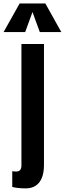

<svg xmlns="http://www.w3.org/2000/svg" viewBox="-41 -985 372 1102"><path d="M107.9 96.2Q80.6 96.2 61 93.8Q41.5 91.3 29.3 87.9V-2.4Q34.7 -1.5 39.8 -1Q44.9 -0.5 51.3 -0.5Q68.8 -0.5 75.4 -10.3Q82 -20 82 -33.7V-732.4H211.4V-38.6Q211.4 7.3 198.7 37.1Q186 66.9 162.8 81.5Q139.6 96.2 107.9 96.2ZM-20.5 -800.8 71.8 -965.3H219.2L311 -800.8H187.5L145.5 -916L103.5 -800.8Z"/></svg>

Font: Antonio
Style: Bold
Weight: 700
Designer: Vernon Adams
Foundry: Vernon Adams
Version: Version 1.002